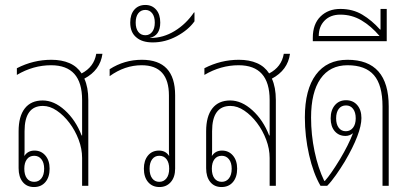

<svg xmlns="http://www.w3.org/2000/svg" viewBox="-20 -749 1657 774"><path d="M117 5Q88 5 71.5 -15.5Q55 -36 55 -71V-220Q55 -280 80 -312Q105 -344 152 -344Q198 -344 241.5 -304.5Q285 -265 309 -203H311V-346Q311 -486 186 -486Q114 -486 48 -447V-474Q114 -508 187 -508Q229 -508 260 -494.5Q291 -481 309 -453Q359 -479 368 -532H393Q384 -466 320 -432Q336 -397 336 -346V0H311V-112Q311 -149 297 -186Q283 -223 260 -253.5Q237 -284 209 -303Q181 -322 153 -322Q79 -322 79 -220V-152Q79 -146 79 -137Q79 -128 78 -120Q92 -142 119 -142Q146 -142 163 -122Q180 -102 180 -69Q180 -35 163 -15Q146 5 117 5ZM118 -16Q136 -16 147 -30Q158 -44 158 -69Q158 -93 147 -107Q136 -121 118 -121Q99 -121 88.5 -107Q78 -93 78 -69Q78 -44 88.5 -30Q99 -16 118 -16Z M623 5Q594 5 577 -15Q560 -35 560 -69Q560 -102 576.5 -122Q593 -142 621 -142Q648 -142 662 -120Q661 -129 661 -138Q661 -147 661 -153V-364Q661 -486 551 -486Q483 -486 422 -442V-470Q481 -508 552 -508Q686 -508 686 -365V-69Q686 -35 668.5 -15Q651 5 623 5ZM622 -16Q640 -16 651 -30Q662 -44 662 -69Q662 -93 651.5 -107Q641 -121 622 -121Q604 -121 593.5 -107Q583 -93 583 -69Q583 -44 593.5 -30Q604 -16 622 -16Z M596 -578Q553 -578 530 -598Q505 -618 505 -658Q505 -691 521.5 -710Q538 -729 566 -729Q593 -729 609.5 -710Q626 -691 626 -658Q626 -605 583 -596H588Q638 -596 684 -624Q730 -652 762 -699H764V-663Q739 -628 692.5 -603Q646 -578 596 -578ZM566 -607Q583 -607 593.5 -620.5Q604 -634 604 -658Q604 -682 593.5 -695.5Q583 -709 566 -709Q548 -709 537.5 -695.5Q527 -682 527 -658Q527 -634 537.5 -620.5Q548 -607 566 -607Z M873 5Q844 5 827.5 -15.5Q811 -36 811 -71V-220Q811 -280 836 -312Q861 -344 908 -344Q954 -344 997.5 -304.5Q1041 -265 1065 -203H1067V-346Q1067 -486 942 -486Q870 -486 804 -447V-474Q870 -508 943 -508Q985 -508 1016 -494.5Q1047 -481 1065 -453Q1115 -479 1124 -532H1149Q1140 -466 1076 -432Q1092 -397 1092 -346V0H1067V-112Q1067 -149 1053 -186Q1039 -223 1016 -253.5Q993 -284 965 -303Q937 -322 909 -322Q835 -322 835 -220V-152Q835 -146 835 -137Q835 -128 834 -120Q848 -142 875 -142Q902 -142 919 -122Q936 -102 936 -69Q936 -35 919 -15Q902 5 873 5ZM874 -16Q892 -16 903 -30Q914 -44 914 -69Q914 -93 903 -107Q892 -121 874 -121Q855 -121 844.5 -107Q834 -93 834 -69Q834 -44 844.5 -30Q855 -16 874 -16Z M1272 0Q1243 -50 1226 -124.5Q1209 -199 1209 -276Q1209 -388 1253.5 -448Q1298 -508 1381 -508Q1547 -508 1547 -320V0H1522V-320Q1522 -406 1487.5 -446Q1453 -486 1381 -486Q1310 -486 1272 -431.5Q1234 -377 1234 -275Q1234 -206 1248 -139Q1262 -72 1287 -20H1290Q1314 -47 1351 -108Q1385 -165 1403 -212Q1389 -201 1373 -201Q1346 -201 1329.5 -220Q1313 -239 1313 -272Q1313 -305 1330 -325Q1347 -345 1375 -345Q1403 -345 1420 -325.5Q1437 -306 1437 -273Q1437 -243 1420 -198.5Q1403 -154 1370 -98Q1353 -70 1334 -43Q1315 -16 1299 0ZM1374 -220Q1392 -220 1403 -234Q1414 -248 1414 -272Q1414 -296 1403.5 -310Q1393 -324 1375 -324Q1356 -324 1345.5 -310Q1335 -296 1335 -272Q1335 -248 1345.5 -234Q1356 -220 1374 -220Z M1241 -583V-597Q1241 -652 1272 -682.5Q1303 -713 1352 -713Q1402 -713 1440.5 -690Q1479 -667 1512 -630H1514V-713H1539V-583ZM1265 -604H1510Q1476 -644 1437 -667Q1398 -690 1352 -690Q1312 -690 1288.5 -666Q1265 -642 1265 -604Z"/></svg>

Font: Noto Sans Thai Looped UI Narrow Thin
Style: Regular
Weight: 100
Width: 4
Designer: Cadson Demak Team
Foundry: Cadson Demak Co., Ltd.
Version: Version 1.000; ttfautohint (v1.8.4.7-5d5b)